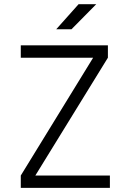

<svg xmlns="http://www.w3.org/2000/svg" viewBox="-20 -914 626 934"><path d="M81.1 0H514.6V-60.1H151.9L504.9 -633.3V-693.4H81.1V-633.3H433.1L81.1 -60.1ZM253.4 -771.5H327.6L448.2 -893.6H362.3Z"/></svg>

Font: Cascadia Mono Light
Style: Regular
Weight: 300
Monospace: yes
Designer: Aaron Bell
Foundry: Saja Typeworks
Version: Version 2404.023